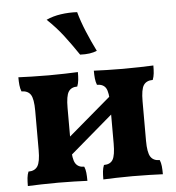

<svg xmlns="http://www.w3.org/2000/svg" viewBox="-52 -764 747 816"><g transform="rotate(-5 321.5 -356.5)"><path d="M356 3Q356 -17 357.5 -31.5Q359 -46 364 -58Q391 -58 402 -76.5Q413 -95 413 -145V-313Q413 -364 402 -382Q391 -400 364 -400Q359 -413 357.5 -427.5Q356 -442 356 -461Q378 -460 411 -459Q444 -458 480 -458Q517 -458 552.5 -459Q588 -460 610 -461Q610 -442 608.5 -427.5Q607 -413 602 -400Q575 -400 563 -382Q551 -364 551 -313V-145Q551 -95 563 -76.5Q575 -58 602 -58Q607 -46 608.5 -31.5Q610 -17 610 3Q588 2 552.5 1Q517 0 480 0Q444 0 411 1Q378 2 356 3ZM34 3Q34 -17 35.5 -31.5Q37 -46 42 -58Q69 -58 81 -76.5Q93 -95 93 -145V-313Q93 -364 81 -382Q69 -400 42 -400Q37 -413 35.5 -427.5Q34 -442 34 -461Q56 -460 91.5 -459Q127 -458 164 -458Q199 -458 232.5 -459Q266 -460 288 -461Q288 -442 286.5 -427.5Q285 -413 280 -400Q254 -400 242.5 -382Q231 -364 231 -313V-145Q231 -95 242.5 -76.5Q254 -58 280 -58Q285 -46 286.5 -31.5Q288 -17 288 3Q266 2 232.5 1Q199 0 164 0Q127 0 91.5 1Q56 2 34 3ZM203 -89V-167L440 -369V-292ZM304 -534Q273 -580 243.5 -618.5Q214 -657 175 -694Q203 -707 237.5 -712Q272 -717 307 -715Q318 -675 336.5 -630.5Q355 -586 376 -544Q362 -538 344.5 -535.5Q327 -533 304 -534Z"/></g></svg>

Font: Vollkorn
Style: Bold
Weight: 700
Designer: Friedrich Althausen
Foundry: Friedrich Althausen
Version: Version 5.000